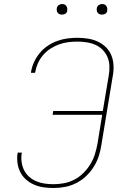

<svg xmlns="http://www.w3.org/2000/svg" viewBox="-20 -932 640 960"><path d="M248 8Q223 8 198 4.5Q173 1 151 -8.5Q129 -18 111 -33.5Q93 -49 82 -70.5Q71 -92 67.5 -117Q64 -142 68 -167Q68 -167 68.5 -167.5Q69 -168 69 -169H89Q89 -169 89 -168.5Q89 -168 89 -167Q85 -145 88 -122.5Q91 -100 100.5 -81Q110 -62 126 -48Q142 -34 162 -25.5Q182 -17 204 -14Q226 -11 248 -11Q274 -11 300.5 -16Q327 -21 352 -34Q377 -47 397 -67Q417 -87 431.5 -110.5Q446 -134 454 -159.5Q462 -185 467 -211L491 -358H243L246 -377H494L524 -556Q528 -580 527 -603.5Q526 -627 517 -647.5Q508 -668 492.5 -683.5Q477 -699 456.5 -708Q436 -717 413 -720.5Q390 -724 366 -724Q343 -724 320 -721Q297 -718 275 -710Q253 -702 232 -688.5Q211 -675 195 -656Q179 -637 169.5 -615.5Q160 -594 156 -571Q156 -570 155.5 -569Q155 -568 155 -568H135Q135 -568 135 -569Q135 -570 135 -571Q139 -597 150 -621Q161 -645 178 -666Q195 -687 218 -702.5Q241 -718 265.5 -727Q290 -736 315.5 -739.5Q341 -743 366 -743Q393 -743 419 -739Q445 -735 468 -724.5Q491 -714 509 -696.5Q527 -679 536.5 -656Q546 -633 547.5 -606.5Q549 -580 544 -553L487 -208Q483 -180 474 -152Q465 -124 449 -98.5Q433 -73 410.5 -51.5Q388 -30 361 -16.5Q334 -3 305.5 2.5Q277 8 248 8ZM490 -859Q484 -859 478 -861Q472 -863 468.5 -868Q465 -873 464 -879Q463 -885 464 -891Q465 -896 467.5 -900Q470 -904 473.5 -906.5Q477 -909 481.5 -910.5Q486 -912 490 -912Q497 -912 502.5 -909.5Q508 -907 511.5 -902Q515 -897 516 -891Q517 -885 516 -879Q516 -874 513.5 -870Q511 -866 507 -863.5Q503 -861 499 -860Q495 -859 490 -859ZM290 -859Q284 -859 278 -861Q272 -863 268.5 -868Q265 -873 264 -879Q263 -885 264 -891Q265 -896 267.5 -900Q270 -904 273.5 -906.5Q277 -909 281.5 -910.5Q286 -912 290 -912Q297 -912 302.5 -909.5Q308 -907 311.5 -902Q315 -897 316 -891Q317 -885 316 -879Q316 -874 313.5 -870Q311 -866 307 -863.5Q303 -861 299 -860Q295 -859 290 -859Z"/></svg>

Font: Iosevka Curly Thin Extended
Style: Italic
Weight: 100
Width: 7
Italic angle: -9°
Monospace: yes
Designer: Belleve Invis
Foundry: Belleve Invis
Version: Version 11.1.0; ttfautohint (v1.8.3)